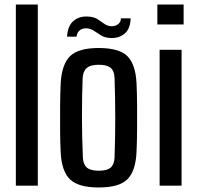

<svg xmlns="http://www.w3.org/2000/svg" viewBox="-20 -820 871 848"><path d="M50 0V-800H147V0Z M416 8Q326 8 289 -28Q252 -64 248 -148Q246 -184 245.5 -239Q245 -294 245.5 -351.5Q246 -409 248 -452Q253 -537 290 -572.5Q327 -608 416 -608Q507 -608 543 -571.5Q579 -535 583 -452Q585 -412 585.5 -357.5Q586 -303 585.5 -247.5Q585 -192 583 -148Q579 -64 542.5 -28Q506 8 416 8ZM416 -66Q454 -66 469.5 -80.5Q485 -95 486 -125Q489 -215 489 -299.5Q489 -384 486 -475Q485 -506 469 -520Q453 -534 416 -534Q379 -534 362.5 -519Q346 -504 345 -474Q342 -398 342 -307Q342 -216 346 -126Q347 -95 363 -80.5Q379 -66 416 -66ZM276 -658Q279 -706 304.5 -727.5Q330 -749 367 -747Q394 -746 410.5 -735.5Q427 -725 440.5 -715Q454 -705 472 -704Q490 -704 502 -713.5Q514 -723 514 -739H557Q556 -694 531.5 -672.5Q507 -651 470 -652Q444 -653 427.5 -663Q411 -673 396.5 -683Q382 -693 364 -695Q347 -696 334 -687.5Q321 -679 318 -658Z M675 -712V-800H791V-712ZM685 0V-600H782V0Z"/></svg>

Font: Big Shoulders Text SemiBold
Style: Regular
Weight: 600
Designer: Patric King
Foundry: XO Type Co
Version: Version 1.000; ttfautohint (v1.8.2)